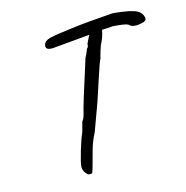

<svg xmlns="http://www.w3.org/2000/svg" viewBox="-101 -730 845 871"><g transform="rotate(-15 321.0 -294.5)"><path d="M489 -577Q453 -574 438 -574Q434 -544 415 -508Q412 -497 407 -484Q398 -455 398 -451Q392 -443 364 -356.5Q336 -270 334 -265L286 -134Q266 -96 255 -55Q244 -14 237 11Q230 36 227.5 40.5Q225 45 220 44.5Q215 44 210.5 44Q206 44 196 31Q186 18 187 0.5Q188 -17 203.5 -69Q219 -121 232 -150Q235 -164 239.5 -178.5Q244 -193 244 -195Q255 -208 260.5 -235Q266 -262 333 -471Q342 -486 350 -509Q358 -514 358 -530Q374 -564 376 -566V-567Q227 -553 209 -552Q164 -547 171 -575Q176 -596 213 -602Q233 -607 307 -616Q372 -625 502 -634Q511 -634 545 -629.5Q579 -625 593 -620Q633 -611 641 -580Q645 -566 633 -561Q631 -560 630 -559Q593 -548 571 -557Q564 -563 559 -566Q547 -573 489 -577Z"/></g></svg>

Font: Caveat
Style: Regular
Weight: 400
Designer: Pablo Impallari
Foundry: Creative Lab NY
Version: Version 1.096; ttfautohint (v1.3)